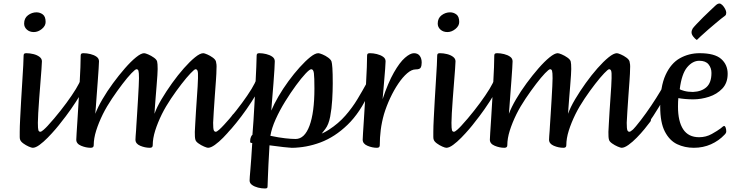

<svg xmlns="http://www.w3.org/2000/svg" viewBox="-20 -826 4185 1090"><path d="M172 -644Q148 -644 132.5 -658Q117 -672 117 -692Q117 -723 139 -739.5Q161 -756 187 -756Q207 -756 223 -744Q239 -732 239 -701Q239 -679 217.5 -661.5Q196 -644 172 -644ZM166 13Q159 13 143 6Q127 -1 112 -12Q97 -23 94 -34Q92 -39 92 -49Q92 -59 92 -77Q92 -106 94.5 -153.5Q97 -201 100 -256Q103 -311 106.5 -363Q110 -415 112 -455Q114 -495 114 -510Q114 -517 117 -520.5Q120 -524 129 -524Q149 -524 169.5 -519Q190 -514 204 -503.5Q218 -493 218 -478Q218 -467 215.5 -434Q213 -401 209.5 -356.5Q206 -312 202.5 -266Q199 -220 197 -183Q195 -146 195 -129Q195 -95 198 -86.5Q201 -78 209 -78Q215 -78 228 -89.5Q241 -101 256.5 -117.5Q272 -134 285.5 -150Q299 -166 306 -174Q312 -182 314 -182Q319 -182 325.5 -171Q332 -160 332 -148Q332 -139 327 -132Q316 -117 295.5 -93Q275 -69 251 -44.5Q227 -20 204.5 -3.5Q182 13 166 13Z M254 -52Q249 -47 237.5 -51Q226 -55 217 -61.5Q208 -68 212 -72Q250 -109 287.5 -153.5Q325 -198 357 -241.5Q389 -285 411 -321Q433 -357 438 -376Q441 -387 449.5 -381Q458 -375 463.5 -361Q469 -347 463 -336Q440 -293 411.5 -249Q383 -205 353.5 -166Q324 -127 298 -97Q272 -67 254 -52Z M495 13Q468 13 440.5 1.5Q413 -10 413 -33Q413 -40 415 -71.5Q417 -103 420 -148.5Q423 -194 426 -247Q429 -300 432 -351Q435 -402 436.5 -444Q438 -486 438 -510Q438 -517 441 -520.5Q444 -524 454 -524Q473 -524 493.5 -519Q514 -514 528 -504Q542 -494 542 -478Q542 -468 540 -437Q538 -406 535 -365.5Q532 -325 529 -285.5Q526 -246 524 -217Q522 -188 521 -180Q535 -217 561.5 -262.5Q588 -308 621.5 -353.5Q655 -399 689 -438Q723 -477 752 -500.5Q781 -524 798 -524Q805 -524 821.5 -517Q838 -510 853.5 -499Q869 -488 872 -477Q875 -466 875 -434Q875 -425 873.5 -399Q872 -373 869 -339Q866 -305 863.5 -271Q861 -237 859 -212Q857 -187 857 -180Q870 -217 897 -262.5Q924 -308 957 -354Q990 -400 1024 -438.5Q1058 -477 1087 -500.5Q1116 -524 1134 -524Q1140 -524 1156.5 -517Q1173 -510 1188 -499Q1203 -488 1206 -477Q1208 -470 1209 -459.5Q1210 -449 1209 -434Q1209 -412 1206 -370.5Q1203 -329 1199.5 -281.5Q1196 -234 1193.5 -192.5Q1191 -151 1190 -129Q1190 -96 1193.5 -87Q1197 -78 1205 -78Q1211 -78 1224 -89.5Q1237 -101 1252.5 -118Q1268 -135 1281.5 -150.5Q1295 -166 1301 -175Q1307 -182 1310 -182Q1314 -182 1321 -171Q1328 -160 1328 -149Q1328 -139 1322 -133Q1311 -118 1291 -93.5Q1271 -69 1247 -44.5Q1223 -20 1200 -3.5Q1177 13 1161 13Q1155 13 1138.5 6Q1122 -1 1106.5 -12Q1091 -23 1089 -34Q1087 -41 1086.5 -51.5Q1086 -62 1086 -77Q1087 -94 1088.5 -125Q1090 -156 1092.5 -193.5Q1095 -231 1097.5 -268Q1100 -305 1102 -335.5Q1104 -366 1104 -382Q1105 -415 1101.5 -424Q1098 -433 1090 -433Q1084 -433 1062 -410Q1040 -387 1010.5 -349Q981 -311 951 -266.5Q921 -222 899 -178Q875 -129 861 -84.5Q847 -40 847 -1Q847 13 831 13Q803 13 776 1.5Q749 -10 749 -33Q749 -38 750 -53.5Q751 -69 752.5 -86Q754 -103 754 -112Q756 -141 758.5 -181.5Q761 -222 763.5 -263Q766 -304 767.5 -336.5Q769 -369 769 -382Q769 -415 766 -424Q763 -433 755 -433Q748 -433 726 -410Q704 -387 675 -349Q646 -311 616 -266.5Q586 -222 564 -178Q540 -129 526 -84.5Q512 -40 512 -1Q512 13 495 13Z M1251 -52Q1246 -47 1234.5 -51Q1223 -55 1214 -61.5Q1205 -68 1209 -72Q1247 -109 1284.5 -153.5Q1322 -198 1354 -241.5Q1386 -285 1408 -321Q1430 -357 1435 -376Q1438 -387 1446.5 -381Q1455 -375 1460.5 -361Q1466 -347 1460 -336Q1437 -293 1408.5 -249Q1380 -205 1350.5 -166Q1321 -127 1295 -97Q1269 -67 1251 -52Z M1484 244Q1465 244 1445 239Q1425 234 1411 224Q1397 214 1397 199Q1397 186 1401.5 136Q1406 86 1412 -14L1405 -15Q1400 -15 1400 -23Q1400 -39 1405 -49.5Q1410 -60 1413 -60Q1416 -92 1419 -140.5Q1422 -189 1425 -243.5Q1428 -298 1430.5 -351Q1433 -404 1435 -446Q1437 -488 1437 -510Q1437 -517 1440 -520.5Q1443 -524 1452 -524Q1471 -524 1491.5 -519Q1512 -514 1526 -504Q1540 -494 1540 -478Q1540 -467 1538 -432.5Q1536 -398 1532.5 -353.5Q1529 -309 1525.5 -267Q1522 -225 1520 -198Q1535 -234 1560.5 -278Q1586 -322 1617.5 -365Q1649 -408 1681.5 -444Q1714 -480 1741.5 -502Q1769 -524 1787 -524Q1794 -524 1811 -517Q1828 -510 1843 -499Q1858 -488 1862 -477Q1865 -468 1867 -439.5Q1869 -411 1869 -352Q1869 -310 1866 -259.5Q1863 -209 1854.5 -164Q1846 -119 1827 -94Q1790 -42 1745.5 -14.5Q1701 13 1643 13Q1627 13 1589.5 9Q1552 5 1510 -1Q1506 65 1504 107Q1502 149 1501 177.5Q1500 206 1499 231Q1499 238 1496.5 241Q1494 244 1484 244ZM1658 -37Q1709 -37 1737 -112Q1765 -187 1765 -324Q1765 -388 1762 -410.5Q1759 -433 1747 -433Q1738 -433 1714.5 -408Q1691 -383 1660.5 -341.5Q1630 -300 1599 -250Q1568 -200 1545 -149Q1522 -98 1515 -55Q1563 -45 1598.5 -41Q1634 -37 1658 -37Z M1634 13Q1622 13 1628 6Q1634 -1 1650.5 -10Q1667 -19 1685.5 -27Q1704 -35 1715 -38Q1792 -54 1847 -89.5Q1902 -125 1941.5 -170.5Q1981 -216 2009.5 -263.5Q2038 -311 2061 -353Q2070 -369 2077 -363.5Q2084 -358 2085 -340.5Q2086 -323 2077 -303Q2025 -187 1953 -117.5Q1881 -48 1799.5 -17.5Q1718 13 1634 13Z M2120 13Q2093 13 2066 1.5Q2039 -10 2039 -33Q2039 -41 2041 -72Q2043 -103 2046 -149Q2049 -195 2052 -247.5Q2055 -300 2058 -351Q2061 -402 2062.5 -444Q2064 -486 2064 -510Q2064 -517 2067 -520.5Q2070 -524 2080 -524Q2099 -524 2119.5 -519Q2140 -514 2154.5 -504Q2169 -494 2169 -478Q2169 -465 2166.5 -434Q2164 -403 2161 -367Q2158 -331 2155.5 -302Q2153 -273 2152 -263Q2183 -356 2216 -414Q2249 -472 2279 -498Q2309 -524 2330 -524Q2352 -524 2363 -509Q2374 -494 2374 -471Q2374 -453 2368.5 -442.5Q2363 -432 2340 -432Q2317 -432 2291.5 -410Q2266 -388 2241 -351Q2216 -314 2195 -269Q2174 -224 2160 -178Q2147 -132 2141.5 -88.5Q2136 -45 2136 -1Q2136 13 2120 13Z M2520 -644Q2496 -644 2480.5 -658Q2465 -672 2465 -692Q2465 -723 2487 -739.5Q2509 -756 2535 -756Q2555 -756 2571 -744Q2587 -732 2587 -701Q2587 -679 2565.5 -661.5Q2544 -644 2520 -644ZM2514 13Q2507 13 2491 6Q2475 -1 2460 -12Q2445 -23 2442 -34Q2440 -39 2440 -49Q2440 -59 2440 -77Q2440 -106 2442.5 -153.5Q2445 -201 2448 -256Q2451 -311 2454.5 -363Q2458 -415 2460 -455Q2462 -495 2462 -510Q2462 -517 2465 -520.5Q2468 -524 2477 -524Q2497 -524 2517.5 -519Q2538 -514 2552 -503.5Q2566 -493 2566 -478Q2566 -467 2563.5 -434Q2561 -401 2557.5 -356.5Q2554 -312 2550.5 -266Q2547 -220 2545 -183Q2543 -146 2543 -129Q2543 -95 2546 -86.5Q2549 -78 2557 -78Q2563 -78 2576 -89.5Q2589 -101 2604.5 -117.5Q2620 -134 2633.5 -150Q2647 -166 2654 -174Q2660 -182 2662 -182Q2667 -182 2673.5 -171Q2680 -160 2680 -148Q2680 -139 2675 -132Q2664 -117 2643.5 -93Q2623 -69 2599 -44.5Q2575 -20 2552.5 -3.5Q2530 13 2514 13Z M2602 -52Q2597 -47 2585.5 -51Q2574 -55 2565 -61.5Q2556 -68 2560 -72Q2598 -109 2635.5 -153.5Q2673 -198 2705 -241.5Q2737 -285 2759 -321Q2781 -357 2786 -376Q2789 -387 2797.5 -381Q2806 -375 2811.5 -361Q2817 -347 2811 -336Q2788 -293 2759.5 -249Q2731 -205 2701.5 -166Q2672 -127 2646 -97Q2620 -67 2602 -52Z M2843 13Q2816 13 2788.5 1.5Q2761 -10 2761 -33Q2761 -40 2763 -71.5Q2765 -103 2768 -148.5Q2771 -194 2774 -247Q2777 -300 2780 -351Q2783 -402 2784.5 -444Q2786 -486 2786 -510Q2786 -517 2789 -520.5Q2792 -524 2802 -524Q2821 -524 2841.5 -519Q2862 -514 2876 -504Q2890 -494 2890 -478Q2890 -468 2888 -437Q2886 -406 2883 -365.5Q2880 -325 2877 -285.5Q2874 -246 2872 -217Q2870 -188 2869 -180Q2883 -217 2909.5 -262.5Q2936 -308 2969.5 -353.5Q3003 -399 3037 -438Q3071 -477 3100 -500.5Q3129 -524 3146 -524Q3153 -524 3169.5 -517Q3186 -510 3201.5 -499Q3217 -488 3220 -477Q3223 -466 3223 -434Q3223 -425 3221.5 -399Q3220 -373 3217 -339Q3214 -305 3211.5 -271Q3209 -237 3207 -212Q3205 -187 3205 -180Q3218 -217 3245 -262.5Q3272 -308 3305 -354Q3338 -400 3372 -438.5Q3406 -477 3435 -500.5Q3464 -524 3482 -524Q3488 -524 3504.5 -517Q3521 -510 3536 -499Q3551 -488 3554 -477Q3556 -470 3557 -459.5Q3558 -449 3557 -434Q3557 -412 3554 -370.5Q3551 -329 3547.5 -281.5Q3544 -234 3541.5 -192.5Q3539 -151 3538 -129Q3538 -96 3541.5 -87Q3545 -78 3553 -78Q3559 -78 3572 -89.5Q3585 -101 3600.5 -118Q3616 -135 3629.5 -150.5Q3643 -166 3649 -175Q3655 -182 3658 -182Q3662 -182 3669 -171Q3676 -160 3676 -149Q3676 -139 3670 -133Q3659 -118 3639 -93.5Q3619 -69 3595 -44.5Q3571 -20 3548 -3.5Q3525 13 3509 13Q3503 13 3486.5 6Q3470 -1 3454.5 -12Q3439 -23 3437 -34Q3435 -41 3434.5 -51.5Q3434 -62 3434 -77Q3435 -94 3436.5 -125Q3438 -156 3440.5 -193.5Q3443 -231 3445.5 -268Q3448 -305 3450 -335.5Q3452 -366 3452 -382Q3453 -415 3449.5 -424Q3446 -433 3438 -433Q3432 -433 3410 -410Q3388 -387 3358.5 -349Q3329 -311 3299 -266.5Q3269 -222 3247 -178Q3223 -129 3209 -84.5Q3195 -40 3195 -1Q3195 13 3179 13Q3151 13 3124 1.5Q3097 -10 3097 -33Q3097 -38 3098 -53.5Q3099 -69 3100.5 -86Q3102 -103 3102 -112Q3104 -141 3106.5 -181.5Q3109 -222 3111.5 -263Q3114 -304 3115.5 -336.5Q3117 -369 3117 -382Q3117 -415 3114 -424Q3111 -433 3103 -433Q3096 -433 3074 -410Q3052 -387 3023 -349Q2994 -311 2964 -266.5Q2934 -222 2912 -178Q2888 -129 2874 -84.5Q2860 -40 2860 -1Q2860 13 2843 13Z M3590 -40Q3585 -36 3577.5 -44.5Q3570 -53 3565.5 -65Q3561 -77 3566 -82Q3588 -105 3618 -144Q3648 -183 3677.5 -227Q3707 -271 3729.5 -309Q3752 -347 3758 -370Q3761 -376 3767 -365Q3773 -354 3777 -339Q3781 -324 3778 -318Q3753 -272 3721 -219Q3689 -166 3655 -118.5Q3621 -71 3590 -40Z M3919 13Q3867 13 3824 -7.5Q3781 -28 3754.5 -79Q3728 -130 3728 -221Q3728 -334 3758.5 -400.5Q3789 -467 3840 -495.5Q3891 -524 3952 -524Q4037 -524 4074 -491.5Q4111 -459 4111 -407Q4111 -355 4080.5 -323Q4050 -291 4005 -276.5Q3960 -262 3916 -262Q3892 -262 3869.5 -264Q3847 -266 3831 -269Q3830 -263 3829.5 -248Q3829 -233 3829 -221Q3829 -137 3858.5 -92Q3888 -47 3949 -47Q3988 -47 4021 -65.5Q4054 -84 4071 -97Q4087 -111 4090 -111Q4096 -111 4099.5 -101.5Q4103 -92 4103 -80Q4103 -76 4101 -71.5Q4099 -67 4093 -61Q4061 -27 4016.5 -7Q3972 13 3919 13ZM3914 -304Q3963 -306 3991 -331.5Q4019 -357 4019 -412Q4019 -440 4002.5 -460.5Q3986 -481 3950 -481Q3912 -481 3881 -444Q3850 -407 3839 -320Q3842 -316 3864 -310Q3886 -304 3914 -304ZM3936 -599Q3925 -606 3915.5 -618.5Q3906 -631 3906 -642Q3906 -654 3913 -665Q3918 -672 3934.5 -689.5Q3951 -707 3972 -728Q3993 -749 4011.5 -766Q4030 -783 4037 -790Q4047 -800 4053 -803Q4059 -806 4064 -806Q4072 -806 4081 -797Q4090 -788 4096.5 -775.5Q4103 -763 4103 -754Q4103 -749 4101.5 -744Q4100 -739 4094 -735Q4076 -722 4051 -701Q4026 -680 4001 -658.5Q3976 -637 3958.5 -620.5Q3941 -604 3936 -599Z"/></svg>

Font: BriemHand
Style: Regular
Weight: 400
Designer: Gunnlaugur SE Briem, Eben Sorkin
Foundry: Sorkin Type
Version: Version 1.001; ttfautohint (v1.8.4.7-5d5b)